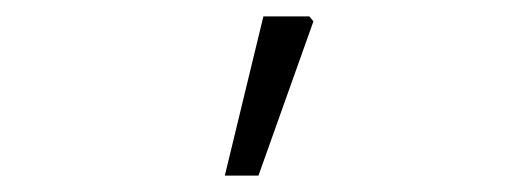

<svg xmlns="http://www.w3.org/2000/svg" viewBox="-20 -830 627 234"><path d="M301 -810H357L362 -804L295 -616H254Z"/></svg>

Font: Nebula Sans Light
Style: Regular
Weight: 300
Designer: Paul D. Hunt for Adobe (as Source Sans)
Foundry: Nebula Entertainment & Broadcasting LLC
Version: Version 1.010